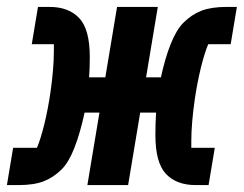

<svg xmlns="http://www.w3.org/2000/svg" viewBox="-55 -536 706 556"><path d="M-17 -108H52Q63 -134 73.5 -177Q84 -220 91 -268Q96 -303 98.5 -333Q101 -363 101 -388V-408H37L55 -516H88Q144 -516 174.5 -483.5Q205 -451 205 -371Q205 -354 204.5 -338.5Q204 -323 203 -312H250L284 -516H402L368 -312H411Q423 -368 439.5 -409Q456 -450 476 -470Q500 -494 528.5 -505Q557 -516 602 -516H631L613 -408H548Q537 -382 526.5 -339Q516 -296 509 -248Q504 -213 501.5 -183Q499 -153 499 -128V-108H567L549 0H512Q456 0 425.5 -32.5Q395 -65 395 -145Q395 -162 395.5 -178Q396 -194 397 -210H351L316 0H198L233 -210H190Q177 -150 160.5 -108Q144 -66 124 -46Q100 -22 71.5 -11Q43 0 -2 0H-35Z"/></svg>

Font: IBM Plex Mono
Style: Bold Italic
Weight: 700
Italic angle: -9°
Monospace: yes
Designer: Mike Abbink, Paul van der Laan, Pieter van Rosmalen
Foundry: Bold Monday
Version: Version 2.3